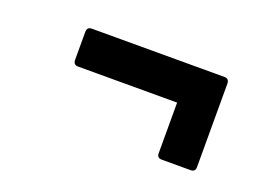

<svg xmlns="http://www.w3.org/2000/svg" viewBox="-48 -448 586 424"><g transform="rotate(20 244.5 -235.5)"><path d="M353 -126Q342 -126 342 -137V-256H109Q98 -256 98 -268V-333Q98 -345 109 -345H421Q432 -345 432 -333V-137Q432 -126 421 -126Z"/></g></svg>

Font: Sofia Sans Condensed
Style: Bold Italic
Weight: 700
Italic angle: -9°
Version: Version 4.100